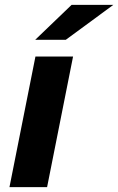

<svg xmlns="http://www.w3.org/2000/svg" viewBox="-20 -771 487 791"><path d="M126 -538H281L174 0H19ZM275 -751H447L251 -607H125Z"/></svg>

Font: Montserrat Alternates
Style: Bold Italic
Weight: 700
Italic angle: -11.3°
Designer: Julieta Ulanovsky
Foundry: Julieta Ulanovsky
Version: Version 7.200